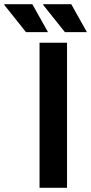

<svg xmlns="http://www.w3.org/2000/svg" viewBox="-111 -888 431 908"><path d="M76 0V-686H206V0ZM196 -736 93 -865 94 -868H226L300 -736ZM12 -736 -91 -865 -90 -868H42L116 -736Z"/></svg>

Font: Archivo Variable SemiBold
Style: Regular
Weight: 600
Designer: Hector Gatti
Foundry: Omnibus-Type
Version: Version 2.001